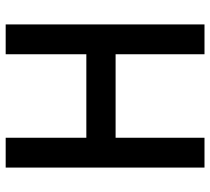

<svg xmlns="http://www.w3.org/2000/svg" viewBox="-52 -688 740 676"><g transform="rotate(-90 318.0 -350.0)"><path d="M66 -700H171V-416H465V-700H570V0H465V-313H171V0H66Z"/></g></svg>

Font: Cabin Condensed Medium
Style: Regular
Weight: 500
Width: 3
Version: Version 2.001